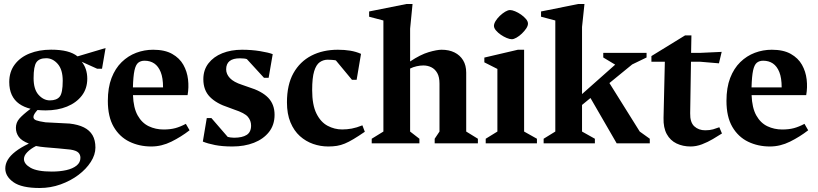

<svg xmlns="http://www.w3.org/2000/svg" viewBox="-20 -713 4067 955"><path d="M177.6 222.1Q87.8 222.1 47 193.2Q6.3 164.4 6.3 124.9Q6.3 102.6 18.6 81.8Q31 61 56.9 40.8Q82.9 20.6 123.5 1.2Q87.9 -12.3 73.5 -32.1Q59.1 -51.9 59.1 -77Q59.1 -103 76 -122.7Q92.9 -142.4 132.1 -171.9Q99.4 -179.8 75.3 -196.8Q51.3 -213.9 38.6 -241Q26 -268.1 26 -304.9Q26 -356 53.3 -392.2Q80.5 -428.4 127.4 -447.1Q174.4 -465.9 233.9 -465.9Q280.2 -465.9 312.7 -457.6Q345.2 -449.2 365.7 -432.6L505.1 -474.1L487.4 -371H463.5L386.4 -405.8Q399.9 -389.9 407 -368.2Q414.1 -346.5 414.1 -321.6Q414.1 -272.5 387 -237.3Q359.9 -202 313.3 -182.9Q266.7 -163.9 206.9 -163.9Q196.5 -163.9 186.2 -164.5Q176 -165.1 166.5 -165.8Q156.8 -155.4 151.5 -146.6Q146.3 -137.7 146.3 -131Q146.3 -120 159.7 -114.7Q173.1 -109.4 206.4 -104.6L326 -98.4Q368.9 -93.6 397.3 -79.4Q425.7 -65.2 440.2 -40.5Q454.6 -15.7 454.6 21Q454.6 56.5 431.7 92.2Q408.9 127.9 370.1 157.1Q331.4 186.2 281.5 204.2Q231.6 222.1 177.6 222.1ZM237.6 140.4Q277.6 140.4 309.7 133.2Q341.7 126 360.9 110.6Q380 95.2 380 71.9Q380 56 369.4 45.7Q358.9 35.4 330.2 31Q302.1 27.9 269.6 25Q237.1 22.1 205.3 19.6Q192.6 18.2 181.3 16.9Q169.9 15.5 159.1 13.2Q132.6 26.7 115.9 43.7Q99.1 60.6 99.1 77.8Q99.1 102.6 132.1 121.5Q165.1 140.4 237.6 140.4ZM227.9 -213.7Q261.9 -213.7 276.9 -232.2Q292 -250.7 292 -311Q292 -366.6 267.2 -395Q242.4 -423.4 209.7 -423.4Q175.4 -423.4 161.2 -403.4Q147.1 -383.4 147.1 -324.4Q147.1 -268.5 172 -241.1Q196.9 -213.7 227.9 -213.7Z M732.4 15.6Q672.9 15.6 623.7 -8.3Q574.5 -32.3 545.4 -82.3Q516.4 -132.4 516.4 -211.1Q516.4 -277.2 534.8 -325.1Q553.3 -372.9 585.1 -404Q617 -435.1 657.4 -450.4Q697.9 -465.6 741.9 -465.6Q799.5 -465.6 836.3 -444.9Q873.1 -424.1 891.9 -390.8Q910.7 -357.5 915.3 -317.8Q919.9 -278.1 913 -239.9H641.4Q643.7 -176.4 664.8 -138.8Q685.9 -101.2 719.9 -85.1Q754 -68.9 793.7 -68.9Q827.2 -68.9 852.2 -75.7Q877.1 -82.5 904.4 -97L922.9 -65Q881.2 -32.6 832.6 -8.5Q784 15.6 732.4 15.6ZM641.1 -278.3H791Q791 -325.5 779.3 -354.6Q767.6 -383.6 747.3 -397.3Q727 -411 699.1 -411Q679.9 -411 667.4 -400.9Q655 -390.8 648.8 -362.4Q642.6 -334 641.1 -278.3Z M1135.7 15.6Q1086 15.6 1049.4 8.4Q1012.9 1.2 988.9 -8.8L1008.5 -125.9H1031.4L1112.7 -32Q1118 -30.6 1126.5 -29.3Q1135 -28 1144.1 -28Q1184.9 -28 1206.9 -41.9Q1228.9 -55.8 1228.9 -88.4Q1228.9 -112.9 1213.1 -131.8Q1197.3 -150.8 1145 -168L1117.1 -178.4Q1056.1 -198 1023.8 -231.3Q991.4 -264.5 991.4 -319Q991.4 -365.1 1016.8 -397.9Q1042.1 -430.7 1085.6 -448.2Q1129.1 -465.6 1183.7 -465.6Q1231.4 -465.6 1273.9 -458.6Q1316.5 -451.6 1336.5 -443.6L1316.2 -326.1H1293L1208 -418.9Q1203 -420.9 1194.1 -421.9Q1185.2 -423 1173.4 -423Q1104.9 -423 1104.9 -368.1Q1104.9 -344.2 1123.7 -324.4Q1142.5 -304.5 1184 -291.1L1216.1 -279.9Q1282.6 -259.6 1314.2 -226.6Q1345.7 -193.6 1345.7 -141.9Q1345.7 -91.6 1317.9 -56.4Q1290.1 -21.3 1242.9 -2.8Q1195.6 15.6 1135.7 15.6Z M1612.8 15.6Q1573.9 15.6 1537.4 2.9Q1501 -9.8 1471.6 -36.1Q1442.3 -62.5 1424.8 -104.3Q1407.3 -146 1407.3 -204.1Q1407.3 -291.4 1439.5 -349.1Q1471.8 -406.7 1528.8 -436.2Q1585.9 -465.6 1660.7 -465.6Q1693.6 -465.6 1722.3 -460.9Q1751 -456.1 1775.7 -445.1L1753.9 -316.1H1730.6L1650.6 -412.5Q1646.1 -413.9 1632.9 -415Q1619.8 -416.1 1610.6 -416.1Q1588.4 -416.1 1570.5 -403.7Q1552.6 -391.2 1542.7 -358.9Q1532.7 -326.5 1532.7 -265Q1532.7 -191.1 1554 -148.2Q1575.2 -105.4 1609.7 -87.2Q1644.1 -69.1 1681.7 -69.1Q1705.9 -69.1 1729.7 -73.5Q1753.5 -77.9 1782.5 -89.6L1794.6 -57.6Q1762.4 -35.5 1738.4 -21.2Q1714.5 -6.9 1695.2 1.1Q1675.9 9.1 1656.2 12.4Q1636.5 15.6 1612.8 15.6Z M1828.9 0V-22.9L1887 -58.7V-611.1L1816 -629.9V-656L2001 -693H2032L2019.9 -570.4V-407.2Q2071.1 -441.5 2112.1 -453.6Q2153.1 -465.6 2176.7 -465.6Q2213.4 -465.6 2240.7 -452.1Q2268.1 -438.5 2283.5 -413.2Q2298.9 -387.9 2298.9 -351.6V-58.7L2357 -22.9V0H2142.1V-22.9L2166 -58.7V-297.1Q2166 -330.3 2154.8 -349.9Q2143.5 -369.6 2125.3 -378.5Q2107 -387.4 2085.9 -387.4Q2069.9 -387.4 2052.4 -383.5Q2034.9 -379.6 2019.9 -372.1V-58.7L2066.1 -22.9V0Z M2395.9 0V-22.9L2454 -58.7V-370.1L2389.1 -402.9V-426.6L2555.9 -465.6H2586.9V-58.7L2650.7 -22.9V0ZM2525.9 -517.9Q2515.5 -517.9 2500.4 -524.1Q2485.4 -530.3 2471 -540.2Q2456.6 -550.1 2446.8 -561.8Q2436.9 -573.5 2436.9 -584.3Q2436.9 -595 2445.1 -608.5Q2453.4 -622 2466.3 -634.4Q2479.3 -646.7 2493 -654.9Q2506.7 -663 2517.1 -663Q2527.1 -663 2542.2 -656.8Q2557.2 -650.6 2571.8 -640.4Q2586.4 -630.1 2596.2 -618.4Q2606.1 -606.8 2606.1 -595.4Q2606.1 -584.6 2597.4 -571.4Q2588.6 -558.3 2575.7 -545.9Q2562.7 -533.5 2549 -525.7Q2535.2 -517.9 2525.9 -517.9Z M2684 0V-22.9L2742.1 -58.7V-611.1L2671.1 -629.9V-656L2856.1 -693H2887.1L2875 -578.9V-245.1L3039.9 -391.4L2980.6 -427.1V-450H3196V-427.1L3124.6 -392.6L3011.2 -299.9L3162 -58.7L3212 -22.9V0H3047.4L2917 -225.5L2875 -191V-58.7L2938.9 -22.9V0Z M3414.9 15.6Q3376.3 15.6 3345 0.6Q3313.8 -14.4 3296.4 -46.1Q3279.1 -77.9 3280.4 -126.6L3286.9 -406H3220.1V-434.1L3387.6 -537H3419.1L3417.5 -450H3461.6L3569.6 -455L3556 -398L3461.6 -406H3416.9L3412.9 -149.7Q3411.9 -104.5 3433.4 -84.7Q3455 -64.9 3487.9 -64.9Q3510.2 -64.9 3526.9 -69.7Q3543.6 -74.6 3557.9 -80.1L3571 -49.1Q3551.7 -36.7 3525.9 -21.4Q3500.1 -6.1 3471.6 4.8Q3443 15.6 3414.9 15.6Z M3809.4 15.6Q3749.9 15.6 3700.7 -8.3Q3651.5 -32.3 3622.4 -82.3Q3593.4 -132.4 3593.4 -211.1Q3593.4 -277.2 3611.8 -325.1Q3630.3 -372.9 3662.1 -404Q3694 -435.1 3734.4 -450.4Q3774.9 -465.6 3818.9 -465.6Q3876.5 -465.6 3913.3 -444.9Q3950.1 -424.1 3968.9 -390.8Q3987.7 -357.5 3992.3 -317.8Q3996.9 -278.1 3990 -239.9H3718.4Q3720.7 -176.4 3741.8 -138.8Q3762.9 -101.2 3796.9 -85.1Q3831 -68.9 3870.7 -68.9Q3904.2 -68.9 3929.2 -75.7Q3954.1 -82.5 3981.4 -97L3999.9 -65Q3958.2 -32.6 3909.6 -8.5Q3861 15.6 3809.4 15.6ZM3718.1 -278.3H3868Q3868 -325.5 3856.3 -354.6Q3844.6 -383.6 3824.3 -397.3Q3804 -411 3776.1 -411Q3756.9 -411 3744.4 -400.9Q3732 -390.8 3725.8 -362.4Q3719.6 -334 3718.1 -278.3Z"/></svg>

Font: Ancizar Serif Light
Style: Regular
Weight: 300
Designer: Cesar Puertas, Viviana Monsalve, Julian Moncada, Julian Prieto, Jose Castro, Felipe Aragon, Mariel Hernandez, Sara Alarc
Version: Version 8.100